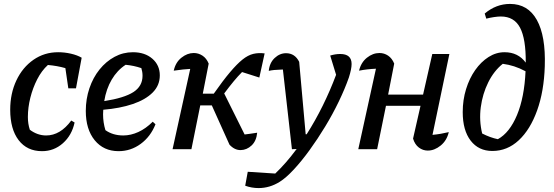

<svg xmlns="http://www.w3.org/2000/svg" viewBox="-20 -760 2821 978"><path d="M194 10Q118 10 75 -46Q32 -102 32 -201Q32 -284 63.5 -350.5Q95 -417 150.5 -455.5Q206 -494 276 -494Q309 -494 341.5 -486.5Q374 -479 396 -466L367 -310H328L313 -413Q271 -425 224 -429Q192 -400 169.5 -356Q147 -312 134.5 -262Q122 -212 122 -164Q122 -129 132 -99Q171 -70 215 -70Q287 -70 343 -146L360 -136Q346 -71 300.5 -30.5Q255 10 194 10Z M584 10Q508 10 462.5 -45.5Q417 -101 417 -195Q417 -256 435.5 -310.5Q454 -365 487 -406Q520 -447 563.5 -470.5Q607 -494 657 -494Q718 -494 756 -461Q794 -428 794 -376Q794 -325 757.5 -288.5Q721 -252 656 -230Q591 -208 506 -201Q505 -190 505 -178Q505 -136 517 -97Q555 -70 608 -70Q646 -70 684.5 -87.5Q723 -105 758 -140L772 -127Q747 -64 696.5 -27Q646 10 584 10ZM706 -374Q706 -394 700 -413Q662 -426 620 -430Q577 -402 549 -354.5Q521 -307 511 -245Q613 -261 659.5 -291Q706 -321 706 -374Z M859 0 949 -409Q931 -408 911.5 -406Q892 -404 865 -400Q874 -442 904 -466Q934 -490 967 -490Q991 -490 1011.5 -476.5Q1032 -463 1043 -436L1013 -283H1069Q1116 -350 1151.5 -392Q1187 -434 1215 -456.5Q1243 -479 1270 -485.5Q1297 -492 1328 -488L1301 -365L1213 -393Q1192 -372 1170.5 -346Q1149 -320 1122 -284L1226 -75Q1238 -76 1253 -78.5Q1268 -81 1290 -84Q1286 -42 1261.5 -19Q1237 4 1206 4.5Q1175 5 1149 -23L1059 -223H1000L955 0Z M1467 0 1421 -406Q1392 -405 1377 -403.5Q1362 -402 1349 -399Q1353 -440 1379 -464.5Q1405 -489 1437 -489Q1482 -489 1504 -445L1537 -76H1542Q1586 -145 1624 -222Q1662 -299 1692 -379L1662 -477Q1688 -485 1713 -485Q1771 -485 1771 -434Q1771 -409 1757 -365Q1737 -308 1706 -243.5Q1675 -179 1636.5 -115.5Q1598 -52 1557 4.5Q1516 61 1476.5 103.5Q1437 146 1405 166Q1354 198 1297 198Q1262 198 1229 186L1242 115L1382 124Q1436 73 1491 -1Z M1805 0 1895 -410Q1849 -408 1809 -400Q1819 -442 1849 -466Q1879 -490 1913 -490Q1937 -490 1957 -476.5Q1977 -463 1988 -436L1957 -278H2135L2182 -485H2269L2183 -73Q2225 -77 2266 -87Q2256 -44 2224.5 -18.5Q2193 7 2159 7Q2134 7 2113.5 -8.5Q2093 -24 2084 -54L2122 -221H1946L1901 0Z M2488 9Q2418 9 2377.5 -43.5Q2337 -96 2337 -189Q2337 -251 2354 -306Q2371 -361 2400.5 -403Q2430 -445 2468.5 -469.5Q2507 -494 2550 -494Q2619 -494 2658 -441Q2659 -562 2629 -619Q2599 -676 2531 -676Q2517 -676 2496.5 -673Q2476 -670 2457 -665L2449 -691Q2507 -740 2578 -740Q2669 -740 2714.5 -658.5Q2760 -577 2755 -423Q2751 -295 2716 -197.5Q2681 -100 2622.5 -45.5Q2564 9 2488 9ZM2436 -80Q2477 -59 2516 -51Q2576 -84 2613.5 -174Q2651 -264 2657 -397Q2627 -413 2599 -422Q2571 -431 2541 -435Q2496 -399 2467 -340.5Q2438 -282 2429 -214Q2420 -146 2436 -80Z"/></svg>

Font: Piazzolla Medium
Style: Italic
Weight: 500
Italic angle: -11.3°
Designer: Juan Pablo del Peral
Foundry: Huerta Tipografica
Version: Version 1.330